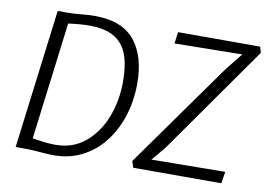

<svg xmlns="http://www.w3.org/2000/svg" viewBox="-80 -881 1409 1015"><g transform="rotate(10 624.5 -373.5)"><path d="M255 8Q212.5 6.5 179.2 3.2Q146 0 97 0H59L153 -747H210Q239.5 -747 278 -751Q316.5 -755 353 -755Q498 -755 566 -671.8Q634 -588.5 634 -442Q634 -348 607.2 -265.5Q580.5 -183 530.8 -120.8Q481 -58.5 411.2 -24.2Q341.5 10 255 8ZM265 -48Q357.5 -48 424 -104Q490 -159.5 524 -248.2Q558 -337 558 -438Q558 -529.5 535 -588Q512 -645 462.5 -672.5Q413 -700 332 -700Q286.5 -700 219 -691L140 -61Q177 -54.5 208 -51.2Q239 -48 265 -48ZM690 0 679 -34 1081 -599 1154 -690 791 -685 799 -747H1240L1249 -715L838 -131L777 -59L1173 -63L1163 0Z"/></g></svg>

Font: Merriweather Sans Light
Style: Italic
Weight: 300
Italic angle: -7.5°
Designer: Eben Sorkin
Foundry: Eben Sorkin
Version: Version 2.001; ttfautohint (v1.8.3)